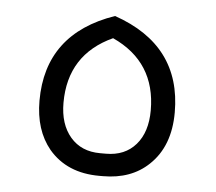

<svg xmlns="http://www.w3.org/2000/svg" viewBox="-40 -483 592 526"><g transform="rotate(5 256.0 -220.0)"><path d="M251 0Q162 0 112 -59Q70 -110 70 -191Q70 -376 256 -440Q442 -376 442 -191Q442 -98 387 -46Q339 0 261 0ZM248 -62H264Q316 -62 346 -96.5Q376 -131 376 -191Q376 -324 256 -379Q136 -324 136 -191Q136 -132 166 -97Q196 -62 248 -62Z"/></g></svg>

Font: Space Grotesk
Style: Regular
Weight: 400
Designer: Florian Karsten
Foundry: Florian Karsten
Version: Version 2.000